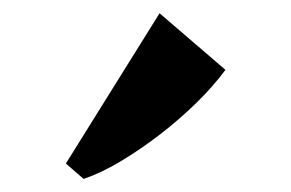

<svg xmlns="http://www.w3.org/2000/svg" viewBox="-20 -839 440 290"><path d="M106 -569 79.5 -592 221 -819 320.5 -733.5Q302.5 -709 277 -684Q251.5 -659 222 -636.2Q192.5 -613.5 163 -595.8Q133.5 -578 107 -569Z"/></svg>

Font: Merriweather 120pt Black
Style: Regular
Weight: 900
Designer: Eben Sorkin
Foundry: Eben Sorkin
Version: Version 2.100